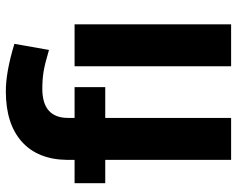

<svg xmlns="http://www.w3.org/2000/svg" viewBox="-96 -704 800 648"><g transform="rotate(-90 304.0 -380.0)"><path d="M88.4 0V-424.8H9.8V-528.3H88.4V-552.7Q89.4 -652.3 149.7 -706.3Q210 -760.3 319.8 -760.3Q385.7 -760.3 480 -731.4L459.5 -614.7Q411.6 -628.9 385.3 -633.1Q358.9 -637.2 328.6 -637.2Q230 -637.2 230 -549.8V-528.3H334V-424.8H230V0ZM545.9 0H404.3V-528.3H545.9Z"/></g></svg>

Font: Shabnam FD
Style: Bold
Weight: 700
Foundry: DejaVu fonts team - Redesigned by Saber Rastikerdar - Based on Vazir font
Version: Version 5.00;October 20, 2019;FontCreator 12.0.0.2547 64-bit